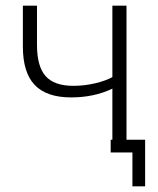

<svg xmlns="http://www.w3.org/2000/svg" viewBox="-20 -540 560 680"><path d="M378 0V-226Q313 -195 232 -195Q145 -195 103 -239Q61 -283 61 -375V-520H111V-381Q111 -305 141.5 -270.5Q172 -236 240 -236Q279 -236 317 -245Q355 -254 378 -267V-520H428V0ZM449 120V0H372V-45H494V120Z"/></svg>

Font: Raleway Light
Style: Regular
Weight: 300
Designer: Matt McInerney, Pablo Impallari, Rodrigo Fuenzalida
Foundry: Matt McInerney, Pablo Impallari, Rodrigo Fuenzalida
Version: Version 4.026